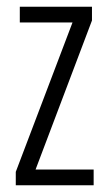

<svg xmlns="http://www.w3.org/2000/svg" viewBox="-20 -552 321 572"><path d="M259 0V-47H86L254 -491V-532H39V-485H196L27 -40V0Z"/></svg>

Font: Noto Sans Arabic ExtCond Light
Style: Regular
Weight: 300
Width: 2
Designer: Monotype Design Team, Nadine Chahine, Nizar Qandah and Khaled Hosny
Foundry: Monotype Imaging Inc.
Version: Version 2.012